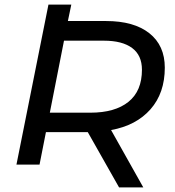

<svg xmlns="http://www.w3.org/2000/svg" viewBox="-20 -720 767 840"><path d="M52 0 192 -700H292L277 -628H444Q566 -628 633.5 -574.5Q701 -521 701 -424Q701 -313 638.5 -242Q576 -171 466 -151L607 100H501L364 -142H181L153 0ZM260 -542 198 -227H375Q483 -227 542 -274.5Q601 -322 601 -415Q601 -478 558 -510Q515 -542 435 -542Z"/></svg>

Font: Montserrat Medium
Style: Italic
Weight: 500
Italic angle: -11.3°
Designer: Julieta Ulanovsky
Foundry: Julieta Ulanovsky
Version: Version 9.000; ttfautohint (v1.8.4.7-5d5b)